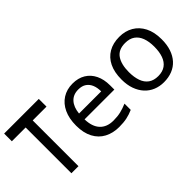

<svg xmlns="http://www.w3.org/2000/svg" viewBox="-28 -1161 1673 1673"><g transform="rotate(-45 808.5 -324.5)"><path d="M438 -659V-564H268V0H181V-564H11V-659Z M740 -546Q809 -546 858.5 -516Q908 -486 934.5 -431.5Q961 -377 961 -304V-251H594Q596 -160 640.5 -112.5Q685 -65 765 -65Q816 -65 855.5 -74.5Q895 -84 937 -102V-25Q896 -7 856 1.5Q816 10 761 10Q685 10 626.5 -21Q568 -52 535.5 -113.5Q503 -175 503 -264Q503 -352 532.5 -415Q562 -478 615.5 -512Q669 -546 740 -546ZM739 -474Q676 -474 639.5 -433.5Q603 -393 596 -321H869Q869 -367 855 -401Q841 -435 812.5 -454.5Q784 -474 739 -474Z M1563 -269Q1563 -202 1545.5 -150.5Q1528 -99 1495.5 -63Q1463 -27 1416.5 -8.5Q1370 10 1313 10Q1260 10 1215 -8.5Q1170 -27 1137 -63Q1104 -99 1085.5 -150.5Q1067 -202 1067 -269Q1067 -358 1097 -419.5Q1127 -481 1183 -513.5Q1239 -546 1316 -546Q1389 -546 1444.5 -513.5Q1500 -481 1531.5 -419.5Q1563 -358 1563 -269ZM1158 -269Q1158 -206 1174.5 -159.5Q1191 -113 1226 -88Q1261 -63 1315 -63Q1369 -63 1404 -88Q1439 -113 1455.5 -159.5Q1472 -206 1472 -269Q1472 -333 1455 -378Q1438 -423 1403.5 -447.5Q1369 -472 1314 -472Q1232 -472 1195 -418Q1158 -364 1158 -269Z"/></g></svg>

Font: umalayalam05
Style: Book
Weight: 400
Designer: Jelle Bosma - Monotype Design Team
Foundry: Monotype Imaging Inc.
Version: Version 2.003